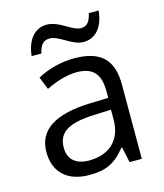

<svg xmlns="http://www.w3.org/2000/svg" viewBox="-111 -817 778 911"><g transform="rotate(-15 278.0 -361.5)"><path d="M96.2 -606C104.5 -684.6 144 -731.9 203.1 -731.9C232.9 -731.9 261.2 -717.8 286.6 -703.1C312 -688.5 335.4 -673.8 356.4 -673.8C388.2 -673.8 401.4 -692.4 411.1 -732.9H459.5C451.2 -654.3 413.1 -606.9 352.1 -606.9C324.2 -606.9 297.4 -621.6 272 -636.2C246.1 -650.9 222.2 -665 200.2 -665C167.5 -665 153.3 -645.5 144 -606ZM475.1 0H415L398.9 -76.2H395C341.8 -9.3 295.4 9.8 215.8 9.8C109.9 9.8 45.9 -46.9 45.9 -147.9C45.9 -255.9 132.3 -312.5 305.2 -317.9L396 -320.8V-354C396 -438 361.8 -477.1 282.2 -477.1C237.8 -477.1 187 -463.4 130.9 -436L106 -498C158.7 -526.9 224.1 -543.9 287.1 -543.9C414.6 -543.9 475.1 -490.2 475.1 -365.2ZM394 -263.2 313 -259.8C184.1 -255.4 130.9 -221.7 130.9 -147C130.9 -88.4 168 -57.1 231.9 -57.1C333 -57.1 394 -115.2 394 -214.8Z"/></g></svg>

Font: OpenSansEmoji
Style: Regular
Weight: 400
Foundry: MorbZ
Version: Version 1.000;PS 001.000;hotconv 1.0.70;makeotf.lib2.5.58329